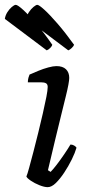

<svg xmlns="http://www.w3.org/2000/svg" viewBox="-61 -773 370 793"><path d="M136 0Q122 0 102 -8Q82 -16 66.5 -26.5Q51 -37 48 -44Q52 -53 59.5 -80.5Q67 -108 77 -146Q87 -184 97 -225Q107 -266 116 -305Q125 -344 130.5 -372.5Q136 -401 136 -414Q136 -425 129 -429Q122 -433 109 -433H54Q54 -443 56.5 -452Q59 -461 61 -465Q77 -472 97.5 -480.5Q118 -489 138.5 -494.5Q159 -500 172 -500Q198 -500 211.5 -487Q225 -474 225 -451Q225 -443 221.5 -423.5Q218 -404 210.5 -374Q203 -344 192.5 -301Q182 -258 168 -200.5Q154 -143 137 -70L148 -63Q158 -73 173 -92.5Q188 -112 204 -135.5Q220 -159 230 -176Q238 -176 245 -172Q252 -168 255 -163Q249 -142 235.5 -114.5Q222 -87 204.5 -60.5Q187 -34 169.5 -17Q152 0 136 0ZM221 -565 48 -695Q50 -710 58.5 -723Q67 -736 77.5 -744.5Q88 -753 93 -753Q100 -753 122.5 -732.5Q145 -712 177 -675Q209 -638 245 -588Q243 -582 235 -574.5Q227 -567 221 -565ZM132 -565 -41 -695Q-39 -709 -31 -722Q-23 -735 -12.5 -744Q-2 -753 4 -753Q12 -753 35 -732Q58 -711 90 -673.5Q122 -636 155 -588Q154 -583 147 -575.5Q140 -568 132 -565Z"/></svg>

Font: Texturina 12pt
Style: Italic
Weight: 400
Italic angle: -11°
Designer: Guillermo Torres Carreño
Foundry: Omnibus-Type
Version: Version 1.002